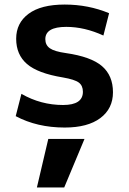

<svg xmlns="http://www.w3.org/2000/svg" viewBox="-20 -550 565 843"><path d="M142 273 192 60H351L262 273ZM434 -394Q351 -432 271 -432Q179 -432 179 -378Q179 -352 199 -338Q219 -324 269 -317Q380 -301 428 -259.5Q476 -218 476 -145Q476 -73 420.5 -31.5Q365 10 264 10Q143 10 49 -40L74 -138Q159 -89 257 -89Q344 -89 344 -147Q344 -174 326 -187.5Q308 -201 256 -210Q146 -228 98.5 -269Q51 -310 51 -380Q51 -449 105.5 -489.5Q160 -530 264 -530Q368 -530 459 -492Z"/></svg>

Font: Mplus 1p Bold
Style: Bold
Weight: 700
Version: Version 1.061